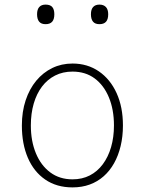

<svg xmlns="http://www.w3.org/2000/svg" viewBox="-20 -795 629 834"><path d="M295 19Q226 19 176.5 -15Q127 -49 101 -109.5Q75 -170 75 -250Q75 -310 91.5 -359.5Q108 -409 137.5 -444.5Q167 -480 207 -499.5Q247 -519 295 -519Q360 -519 409.5 -485Q459 -451 486.5 -390.5Q514 -330 514 -250Q514 -202 504 -160.5Q494 -119 475.5 -86Q457 -53 430.5 -29.5Q404 -6 370 6.5Q336 19 295 19ZM295 -16Q337 -16 370 -33Q403 -50 426.5 -81.5Q450 -113 462.5 -156Q475 -199 475 -250Q475 -319 453 -372Q431 -425 391 -454.5Q351 -484 295 -484Q253 -484 219.5 -467Q186 -450 162.5 -419Q139 -388 126.5 -345Q114 -302 114 -250Q114 -182 136 -129Q158 -76 198.5 -46Q239 -16 295 -16ZM178 -690Q159 -690 150 -701Q141 -712 141 -733Q141 -754 150.5 -764.5Q160 -775 178 -775Q198 -775 207 -764.5Q216 -754 216 -733Q216 -711 206.5 -700.5Q197 -690 178 -690ZM412 -690Q393 -690 384 -701Q375 -712 375 -733Q375 -754 384.5 -764.5Q394 -775 412 -775Q430 -775 440 -764.5Q450 -754 450 -733Q450 -711 440.5 -700.5Q431 -690 412 -690Z"/></svg>

Font: Playwrite US Modern Thin
Style: Regular
Weight: 250
Designer: Veronika Burian, José Scaglione
Foundry: TypeTogether
Version: Version 1.003